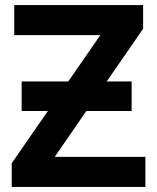

<svg xmlns="http://www.w3.org/2000/svg" viewBox="-20 -734 618 754"><path d="M65 -414H248L374 -596H36V-714H542V-621L399 -414H497V-298H319L195 -118H551V0H26V-93L168 -298H65Z"/></svg>

Font: Noto Sans UI
Style: Bold
Weight: 700
Designer: Monotype Design Team
Foundry: Monotype Imaging Inc.
Version: Version 1.901